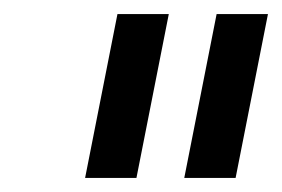

<svg xmlns="http://www.w3.org/2000/svg" viewBox="-20 -720 401 273"><path d="M220 -700 174 -467H101L147 -700ZM361 -700 315 -467H242L288 -700Z"/></svg>

Font: TypoPRO Montserrat
Style: Italic
Weight: 400
Italic angle: -11.3°
Designer: Julieta Ulanovsky
Foundry: Julieta Ulanovsky
Version: Version 6.001